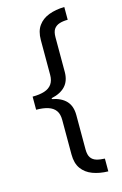

<svg xmlns="http://www.w3.org/2000/svg" viewBox="-138 -851 667 1046"><g transform="rotate(-15 195.5 -328.5)"><path d="M44 -365Q84 -365 111.5 -374Q139 -383 153 -403Q167 -423 167 -455V-651Q167 -701 189 -731.5Q211 -762 249.5 -776.5Q288 -791 337 -792V-720Q310 -720 290 -713.5Q270 -707 259 -691.5Q248 -676 248 -645V-450Q248 -400 221 -370.5Q194 -341 142 -330V-325Q194 -315 221 -286Q248 -257 248 -206V-13Q248 18 259 34Q270 50 290 56Q310 62 337 63V135Q288 134 249.5 119.5Q211 105 189 74.5Q167 44 167 -6V-201Q167 -234 153 -253.5Q139 -273 111.5 -282Q84 -291 44 -291Z"/></g></svg>

Font: uoriya05
Style: Book
Weight: 400
Designer: Jelle Bosma - Monotype Design Team
Foundry: Monotype Imaging Inc.
Version: Version 2.003